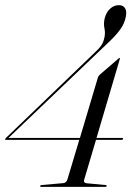

<svg xmlns="http://www.w3.org/2000/svg" viewBox="-24 -726 524 746"><path d="M356.5 -425Q358.5 -431.5 364 -436L434 -496.5Q439 -501 440.5 -501Q443 -501 441.5 -496.5L351 -190H450.5Q455 -190 454.5 -187Q453.5 -182.5 448 -182.5H349L303 -27.5Q299.5 -15.5 312.5 -14L386.5 -7Q391 -7 390.5 -3.5Q390 0 385.5 0H135.5Q131.5 0 132 -3Q132.5 -6.5 137.5 -7L222 -14.5Q233.5 -15.5 238 -29L284 -182.5H-1Q-5.5 -182.5 -4 -185.5Q-3 -188 0 -191L348.5 -526Q360 -536.5 368 -547.5Q376 -558.5 379.5 -571.5Q386.5 -594 382 -615Q377.5 -636 383.5 -657.5Q389.5 -679 404.2 -692.5Q419 -706 438 -706Q455 -706 462.2 -693.5Q469.5 -681 464.5 -659.5Q459.5 -634 442.5 -610.5Q425.5 -587 391 -555L9 -190H286.5Z"/></svg>

Font: Fraunces 144pt S000 Light
Style: Italic
Weight: 300
Italic angle: -16°
Version: Version 1.000; ttfautohint (v1.8.3)